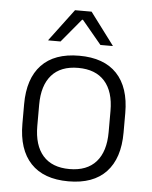

<svg xmlns="http://www.w3.org/2000/svg" viewBox="-51 -725 615 779"><g transform="rotate(5 256.5 -335.0)"><path d="M256.5 12Q155.5 12 103 -43.8Q50.5 -99.5 50.5 -204.5V-284Q50.5 -388.5 103 -444Q155.5 -499.5 256.5 -499.5Q357.5 -499.5 410 -444Q462.5 -388.5 462.5 -284V-204.5Q462.5 -99.5 410 -43.8Q357.5 12 256.5 12ZM256.5 -38Q327.5 -38 364.8 -80Q402 -122 402 -201V-287.5Q402 -366 364.8 -408Q327.5 -450 256.5 -450Q185.5 -450 148.5 -408Q111.5 -366 111.5 -287.5V-201Q111.5 -122 148.5 -80Q185.5 -38 256.5 -38ZM223 -682H290.5L388 -552V-550.5H338L258.5 -646H255L175.5 -550.5H125.5V-552Z"/></g></svg>

Font: Anek Telugu Medium Light
Style: Regular
Weight: 300
Version: Version 1.003